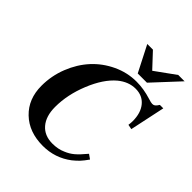

<svg xmlns="http://www.w3.org/2000/svg" viewBox="-247 -1034 1196 1196"><g transform="rotate(45 351.0 -436.5)"><path d="M702.1 -678.2 652.8 -445.8 621.1 -452.1Q624 -471.7 624 -486.8Q624 -559.1 589.1 -601.1Q554.2 -643.1 494.1 -643.1Q432.6 -643.1 377.9 -598.1Q311 -541.5 265.1 -428.7Q219.2 -315.9 219.2 -208Q219.2 -126.5 258.8 -80.3Q298.3 -34.2 369.1 -34.2Q418.5 -34.2 457 -51.8Q488.3 -64.5 513.2 -85.4Q538.1 -106.4 575.2 -150.9L605 -129.9Q583 -98.6 566.9 -81.5Q550.8 -64.5 527.8 -45.9Q443.8 18.1 336.9 18.1Q214.8 18.1 140.4 -53.5Q65.9 -125 65.9 -241.2Q65.9 -329.1 97.9 -409.9Q129.9 -490.7 183.8 -549.6Q237.8 -608.4 312 -643.3Q386.2 -678.2 466.8 -678.2Q530.8 -678.2 597.2 -657.2Q623 -648.9 633.8 -648.9Q645.5 -648.9 653.3 -655Q661.1 -661.1 671.9 -678.2ZM676.8 -891.1 517.1 -719.2H436L348.1 -891.1H397.9L487.8 -794.9L621.1 -891.1Z"/></g></svg>

Font: Accordance
Style: Bold-Italic
Weight: 700
Italic angle: -11°
Version: Version 1.2 (build January 31, 2020) Miklal Software Solutio